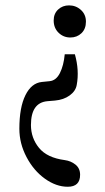

<svg xmlns="http://www.w3.org/2000/svg" viewBox="-20 -486 396 721"><path d="M244.1 -345.2Q218.3 -345.2 200 -363Q181.6 -380.9 181.6 -409.2Q181.6 -434.6 198.2 -450.2Q214.8 -465.8 239.3 -465.8Q265.1 -465.8 283.9 -448.7Q302.7 -431.6 302.7 -404.8Q302.7 -377.4 285.9 -361.3Q269 -345.2 244.1 -345.2ZM234.4 215.3Q190.9 215.3 148.7 185.1Q106.4 154.8 79.6 103.8Q52.7 52.7 52.7 -2.4Q52.7 -82.5 75.4 -128.4Q98.1 -174.3 137.2 -178.2L166.5 -181.2Q190.9 -183.6 205.1 -211.9Q219.2 -240.2 223.1 -282.2H261.2Q278.3 -221.7 268.1 -167Q264.2 -144 241.7 -127.7Q219.2 -111.3 186.5 -108.4L158.2 -106Q96.2 -100.6 96.2 -16.6Q96.2 32.2 126.5 69.3Q156.7 106.4 223.1 115.2Q246.1 118.2 263.4 132.1Q280.8 146 280.8 170.4Q280.8 215.3 234.4 215.3Z"/></svg>

Font: Elstob
Style: Regular
Weight: 400
Designer: Peter S. Baker
Version: Version 1.015